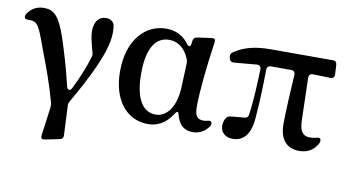

<svg xmlns="http://www.w3.org/2000/svg" viewBox="-76 -733 2042 1132"><g transform="rotate(10 945.5 -166.5)"><path d="M4 -469C7 -460 21 -461 31 -461H33C74 -461 87 -448 120 -359L148 -283C177 -208 212 -114 242 -5C245 7 245 16 244 27L222 191C220 204 221 211 225 215C229 218 236 219 249 216L329 200C344 197 352 189 351 173L343 0C342 -13 344 -21 351 -32C436 -180 530 -358 530 -471C530 -488 529 -501 527 -514C525 -526 520 -534 510 -541C500 -548 491 -551 475 -551C434 -551 407 -519 407 -461C407 -431 414 -404 431 -340C435 -328 435 -319 431 -307C411 -240 385 -179 351 -110C341 -89 325 -92 319 -115C294 -223 265 -316 243 -384C198 -522 161 -546 105 -546C70 -546 35 -533 10 -497C2 -486 1 -477 4 -469Z M826 22C877 22 929 0 968 -60C982 -82 990 -86 994 -68C1011 -3 1043 23 1095 23C1135 23 1168 3 1189 -27C1198 -39 1197 -48 1192 -55C1187 -62 1178 -61 1164 -57C1158 -56 1152 -55 1145 -55C1108 -55 1093 -74 1093 -132C1093 -216 1109 -375 1130 -515C1132 -528 1131 -536 1127 -540C1123 -544 1115 -544 1102 -542L1024 -531C1010 -529 1001 -521 1000 -506L998 -491C996 -469 985 -466 971 -485C938 -530 892 -551 836 -551C716 -551 611 -449 611 -256C611 -81 702 22 826 22ZM736 -265C736 -431 793 -489 865 -489C914 -489 958 -462 985 -397C990 -386 990 -377 990 -366L984 -222C977 -93 918 -41 862 -41C785 -41 736 -112 736 -265Z M1333 21C1400 21 1440 -28 1446 -128C1454 -214 1457 -319 1458 -414C1458 -430 1467 -439 1483 -439H1603C1619 -439 1628 -430 1627 -413C1621 -306 1614 -198 1614 -117C1614 -16 1665 23 1733 23C1780 23 1817 3 1841 -40C1847 -52 1847 -61 1843 -68C1839 -76 1830 -74 1815 -70C1806 -68 1795 -66 1781 -66C1742 -66 1720 -88 1717 -150L1710 -411C1710 -427 1719 -437 1735 -436L1838 -433C1854 -432 1864 -442 1863 -458L1860 -514C1859 -530 1851 -538 1835 -538H1466C1370 -538 1304 -521 1246 -481C1234 -473 1231 -463 1234 -449L1235 -443C1239 -428 1249 -422 1264 -423L1398 -435C1415 -437 1425 -427 1424 -410C1421 -326 1418 -230 1405 -138C1403 -123 1395 -115 1379 -114C1352 -112 1327 -110 1302 -107C1290 -106 1280 -103 1274 -93C1265 -81 1260 -64 1260 -45C1260 -3 1292 21 1333 21Z"/></g></svg>

Font: 寒蝉锦书宋Pro Soft
Style: Regular
Weight: 700
Designer: 寒蝉锦书宋{Warren} 思源宋体{Ryoko NISHIZUKA 西塚涼子 (kana & ideographs); Frank Grießhammer (Latin, Greek & Cyrillic); Wenlong ZHANG 
Foundry: Adobe & ChillType
Version: Version 2.000;Glyphs 3.1.1 (3135)